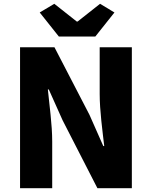

<svg xmlns="http://www.w3.org/2000/svg" viewBox="-20 -995 804 1015"><path d="M291 -802H484L585 -929L509 -975L390 -881H386L267 -975L190 -929ZM86 0H256V-247C256 -337 241 -439 233 -522H238L311 -359L495 0H677V-745H507V-498C507 -409 522 -302 531 -223H526L453 -388L268 -745H86Z"/></svg>

Font: Noto Sans JP Black
Style: Regular
Weight: 900
Designer: Ryoko NISHIZUKA  (kana, bopomofo & ideographs); Paul D. Hunt (Latin, Greek & Cyrillic); Sandoll Communications , Soo-you
Foundry: Adobe
Version: Version 2.002;hotconv 1.0.116;makeotfexe 2.5.65601